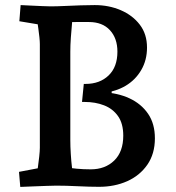

<svg xmlns="http://www.w3.org/2000/svg" viewBox="-20 -730 691 755"><path d="M59.7 5 54.7 -54.2 175.7 -77.2 123.1 -31.6Q125.1 -44.6 128.4 -67.6Q131.7 -90.5 134.2 -113.6Q136.7 -136.7 136.7 -149V-556.6Q136.7 -567.2 134.9 -584.2Q133.1 -601.2 130.5 -619.5Q127.8 -637.9 125.8 -651.7Q123.8 -665.5 123.1 -668.7L168.7 -627.7L56.1 -646.5L61.1 -710Q79.5 -709 102.1 -708Q124.8 -707 146 -706Q167.1 -705 178.6 -705Q203.6 -705 234.7 -706.5Q265.8 -708 296.7 -709Q327.6 -710 352.6 -710Q408.1 -710 454.7 -690Q501.4 -670 529.7 -633Q558.1 -596 558.1 -543Q558.1 -493.7 535.5 -454.8Q512.9 -415.8 473.9 -392.6Q434.8 -369.5 385.3 -365L419.1 -418.6V-315.6L382.6 -367.3Q442.5 -364.9 489 -343.4Q535.5 -321.8 562.3 -282.6Q589.1 -243.5 589.1 -186.2Q589.1 -125.1 559.4 -82.3Q529.7 -39.5 480.1 -17.4Q430.5 4.6 369.6 4.6Q332.6 4.6 286 2.3Q239.4 0 201.4 0Q188.1 0 162.5 1Q137 2 109.2 3Q81.5 4 59.7 5ZM267.5 -36.5 234.4 -72Q255.9 -69.1 281.8 -66.6Q307.6 -64.1 336.7 -64.1Q393.5 -64.1 429.1 -98.6Q464.7 -133.2 464.7 -196.4Q464.7 -244.2 444.1 -273.4Q423.5 -302.5 389.2 -315.8Q355 -329.1 313.2 -329.1H302.5L309.5 -400H316.2Q372.4 -400 407 -433.3Q441.7 -466.5 441.7 -526.9Q441.7 -579.5 412.2 -611.4Q382.7 -643.4 329.7 -643.4Q305.5 -643.4 280 -643.4Q254.4 -643.4 232.4 -642.6L265.5 -666.4Q265.2 -659.4 263 -635.4Q260.8 -611.4 258.6 -581.9Q256.5 -552.4 256.5 -526.6V-179Q256.5 -154.5 258.3 -125.2Q260.1 -95.9 263.1 -71.3Q266.1 -46.6 267.5 -36.5Z"/></svg>

Font: Andada Pro
Style: Regular
Weight: 400
Designer: Carolina Giovagnoli
Foundry: Huerta Tipografica
Version: Version 3.003